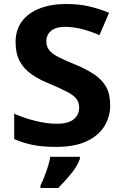

<svg xmlns="http://www.w3.org/2000/svg" viewBox="-20 -727 611 963"><path d="M532.7 -199.7Q532.7 -140.6 502.9 -93Q473.1 -45.4 413.1 -17.8Q353 9.8 262.2 9.8Q193.8 9.8 145 0Q96.2 -9.8 51.3 -29.3V-156.7Q101.6 -134.3 158.7 -120.4Q215.8 -106.4 266.1 -106.4Q322.3 -106.4 349.6 -128.7Q377 -150.9 377 -187.5Q377 -213.4 363.5 -231Q350.1 -248.5 318.8 -265.1Q287.6 -281.7 234.9 -304.2Q179.2 -326.2 139.6 -353.5Q100.1 -380.9 79.1 -419.7Q58.1 -458.5 58.1 -515.6Q58.1 -577.1 90.1 -619.9Q122.1 -662.6 179.4 -684.8Q236.8 -707 312 -707Q377.4 -707 430.7 -694.1Q483.9 -681.2 526.9 -662.6L479 -550.8Q436 -569.3 392.3 -580.8Q348.6 -592.3 307.1 -592.3Q259.3 -592.3 235.8 -572Q212.4 -551.8 212.4 -520Q212.4 -494.6 226.1 -476.6Q239.7 -458.5 271.7 -441.7Q303.7 -424.8 358.4 -402.8Q414.1 -379.9 453.1 -353.5Q492.2 -327.1 512.5 -290.8Q532.7 -254.4 532.7 -199.7ZM380.9 59.6V69.3Q368.7 104.5 338.9 141.6Q309.1 178.7 272 215.8H183.1V202.6Q192.9 183.6 203.1 157.5Q213.4 131.3 221.4 105Q229.5 78.6 231.9 59.6Z"/></svg>

Font: Lunasima
Style: Bold
Weight: 700
Designer: The DocRepair Project, Monotype Design Team
Foundry: Google
Version: Version 2.009